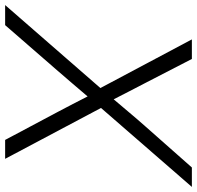

<svg xmlns="http://www.w3.org/2000/svg" viewBox="-60 -738 768 748"><g transform="rotate(90 324.0 -364.0)"><path d="M-30.3 0 293 -371.1 103.5 -727.5H179.7L272.9 -546.9Q289.1 -515.6 305.2 -484.6Q321.3 -453.6 336.9 -422.9Q363.3 -453.6 389.4 -484.9Q415.5 -516.1 442.9 -546.9L602.5 -727.5H678.2L370.6 -373.5L568.8 0H495.1L385.7 -205.6Q370.1 -234.9 355.2 -263.7Q340.3 -292.5 325.7 -321.3Q301.3 -292.5 276.6 -263.7Q252 -234.9 226.6 -205.6L47.9 0Z"/></g></svg>

Font: Inter Display Light
Style: Italic
Weight: 300
Italic angle: -9.39999°
Designer: Rasmus Andersson
Foundry: rsms
Version: Version 4.000;git-a52131595